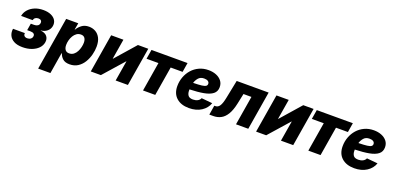

<svg xmlns="http://www.w3.org/2000/svg" viewBox="3 -1454 5240 2558"><g transform="rotate(20 2623.0 -175.0)"><path d="M218.3 7.8Q143.1 7.8 95.7 -17.8Q48.3 -43.5 29.1 -85.9Q9.8 -128.4 17.6 -179.7H186Q182.1 -154.3 196.3 -139.9Q210.4 -125.5 238.3 -125.5Q266.6 -125.5 285.4 -139.6Q304.2 -153.8 307.6 -175.3Q312 -200.7 296.1 -213.9Q280.3 -227.1 247.6 -227.1H201.2L217.3 -324.7H263.7Q293.9 -324.7 313.7 -337.4Q333.5 -350.1 337.4 -376Q340.8 -397.5 328.4 -411.4Q315.9 -425.3 290 -425.3Q263.7 -425.3 246.1 -412.6Q228.5 -399.9 224.1 -377.4H60.1Q68.8 -427.7 103.3 -467.5Q137.7 -507.3 192.1 -530.3Q246.6 -553.2 314 -553.2Q377.9 -553.2 423.3 -533Q468.8 -512.7 490.2 -477.3Q511.7 -441.9 504.4 -395.5Q496.1 -348.6 459.2 -318.8Q422.4 -289.1 371.6 -285.6V-283.7Q436.5 -277.3 464.1 -242.2Q491.7 -207 483.4 -157.2Q475.6 -109.4 439.5 -72Q403.3 -34.7 346.2 -13.4Q289.1 7.8 218.3 7.8Z M513.7 204.1 638.2 -545.9H809.6L793 -452.1H797.4Q818.8 -490.2 859.6 -521.5Q900.4 -552.7 961.4 -552.7Q1012.7 -552.7 1054.4 -529.3Q1096.2 -505.9 1121.1 -458.3Q1146 -410.6 1146 -337.9Q1146 -281.7 1130.6 -221.4Q1115.2 -161.1 1083.7 -109.1Q1052.2 -57.1 1002.9 -24.7Q953.6 7.8 885.7 7.8Q820.3 7.8 786.4 -24.2Q752.4 -56.2 742.7 -93.8H736.3L687.5 204.1ZM830.1 -127.4Q867.2 -127.4 893.6 -147.7Q919.9 -168 936.3 -199.5Q952.6 -231 960.4 -265.1Q968.3 -299.3 968.3 -327.1Q968.3 -369.6 950.4 -393.6Q932.6 -417.5 896 -417.5Q861.8 -417.5 835.7 -399.2Q809.6 -380.9 792 -351.3Q774.4 -321.8 765.4 -287.4Q756.3 -252.9 756.3 -220.2Q756.3 -176.8 775.1 -152.1Q793.9 -127.4 830.1 -127.4Z M1711.9 0H1538.1L1585.9 -287.6H1582.5L1328.6 0H1185.5L1275.9 -545.9H1449.7L1402.3 -260.7H1405.8L1655.8 -545.9H1802.2Z M1926.3 0 1994.6 -413.1H1825.7L1847.7 -545.9H2358.9L2336.9 -413.1H2168L2099.6 0Z M2579.1 11.7Q2466.3 11.7 2400.9 -47.4Q2335.4 -106.4 2335.4 -211.9Q2335.4 -279.8 2358.2 -341.3Q2380.9 -402.8 2423.1 -450.7Q2465.3 -498.5 2524.7 -526.1Q2584 -553.7 2656.7 -553.7Q2716.8 -553.7 2765.4 -534.2Q2814 -514.6 2842.8 -478Q2871.6 -441.4 2871.6 -390.1Q2871.6 -328.1 2827.6 -293.5Q2783.7 -258.8 2701.4 -243.7Q2619.1 -228.5 2502.9 -225.1Q2502.9 -216.3 2502.9 -208Q2502.9 -167.5 2521.7 -140.6Q2540.5 -113.8 2592.3 -113.8Q2628.9 -113.8 2657 -128.7Q2685.1 -143.6 2695.8 -170.4L2850.6 -155.8Q2825.2 -81.1 2753.7 -34.7Q2682.1 11.7 2579.1 11.7ZM2518.6 -323.2Q2599.1 -324.7 2640.9 -330.3Q2682.6 -335.9 2697.8 -347.7Q2712.9 -359.4 2712.9 -378.4Q2712.9 -402.3 2693.4 -415.5Q2673.8 -428.7 2638.7 -428.7Q2587.4 -428.7 2559.3 -396.7Q2531.2 -364.7 2518.6 -323.2Z M2866.2 0 2888.2 -133.8H2904.8Q2939.9 -133.8 2963.6 -168.9Q2987.3 -204.1 3004.4 -290.5L3055.7 -545.9H3508.8L3418.5 0H3244.6L3313 -413.1H3200.2L3169.9 -268.6Q3148.4 -167 3112.5 -108.4Q3076.7 -49.8 3028.6 -24.9Q2980.5 0 2923.3 0Z M4055.7 0H3881.8L3929.7 -287.6H3926.3L3672.4 0H3529.3L3619.6 -545.9H3793.5L3746.1 -260.7H3749.5L3999.5 -545.9H4146Z M4270 0 4338.4 -413.1H4169.4L4191.4 -545.9H4702.6L4680.7 -413.1H4511.7L4443.4 0Z M4922.9 11.7Q4810.1 11.7 4744.6 -47.4Q4679.2 -106.4 4679.2 -211.9Q4679.2 -279.8 4701.9 -341.3Q4724.6 -402.8 4766.8 -450.7Q4809.1 -498.5 4868.4 -526.1Q4927.7 -553.7 5000.5 -553.7Q5060.5 -553.7 5109.1 -534.2Q5157.7 -514.6 5186.5 -478Q5215.3 -441.4 5215.3 -390.1Q5215.3 -328.1 5171.4 -293.5Q5127.4 -258.8 5045.2 -243.7Q4962.9 -228.5 4846.7 -225.1Q4846.7 -216.3 4846.7 -208Q4846.7 -167.5 4865.5 -140.6Q4884.3 -113.8 4936 -113.8Q4972.7 -113.8 5000.7 -128.7Q5028.8 -143.6 5039.6 -170.4L5194.3 -155.8Q5168.9 -81.1 5097.4 -34.7Q5025.9 11.7 4922.9 11.7ZM4862.3 -323.2Q4942.9 -324.7 4984.6 -330.3Q5026.4 -335.9 5041.5 -347.7Q5056.6 -359.4 5056.6 -378.4Q5056.6 -402.3 5037.1 -415.5Q5017.6 -428.7 4982.4 -428.7Q4931.2 -428.7 4903.1 -396.7Q4875 -364.7 4862.3 -323.2Z"/></g></svg>

Font: Inter Extra Bold
Style: Italic
Weight: 800
Italic angle: -9.39999°
Designer: Rasmus Andersson
Foundry: rsms
Version: Version 4.000;git-3c8e0fc